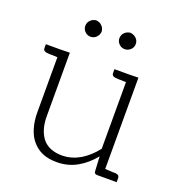

<svg xmlns="http://www.w3.org/2000/svg" viewBox="-126 -791 847 905"><g transform="rotate(20 297.5 -338.0)"><path d="M535 -38H530H522C519 -38 514 -39 507 -39C500 -39 492 -40 483 -40V-498L435 -497H363V-478C363 -467 370 -461 383 -460H388C390 -460 393 -459 396 -459H411C418 -459 426 -458 435 -458V-124C413 -95 387 -72 359 -55C331 -39 301 -30 269 -30C225 -30 192 -44 171 -70C150 -97 139 -133 139 -180V-498L91 -497H19V-478C19 -467 26 -461 39 -460H44C46 -460 49 -459 52 -459H67C74 -459 82 -458 91 -458V-180C91 -151 95 -125 102 -102C109 -79 119 -59 133 -43C147 -27 163 -14 184 -5C205 4 229 8 257 8C294 8 328 -1 358 -18C388 -35 415 -58 438 -87L442 -13C442 -4 448 0 457 0H483H555V-20C555 -31 548 -37 535 -38ZM246 -642C246 -648 244 -653 242 -658C240 -663 237 -667 233 -671C229 -675 225 -678 220 -680C215 -682 209 -684 204 -684C199 -684 194 -682 189 -680C184 -678 180 -675 176 -671C172 -667 169 -663 167 -658C165 -653 164 -648 164 -642C164 -637 165 -632 167 -627C169 -622 172 -618 176 -614C180 -610 184 -607 189 -605C194 -603 199 -602 204 -602C209 -602 215 -603 220 -605C225 -607 229 -610 233 -614C237 -618 240 -622 242 -627C244 -632 246 -637 246 -642ZM417 -642C417 -648 416 -653 414 -658C412 -663 409 -667 405 -671C401 -675 396 -678 391 -680C386 -682 381 -684 376 -684C370 -684 365 -682 360 -680C355 -678 351 -675 347 -671C343 -667 340 -663 338 -658C336 -653 335 -648 335 -642C335 -637 336 -632 338 -627C340 -622 343 -618 347 -614C351 -610 355 -607 360 -605C365 -603 370 -602 376 -602C381 -602 386 -603 391 -605C396 -607 401 -610 405 -614C409 -618 412 -622 414 -627C416 -632 417 -637 417 -642Z"/></g></svg>

Font: SVN-Aleo
Style: Light
Weight: 300
Designer: Alessio Laiso
Version: Version 1.2.2